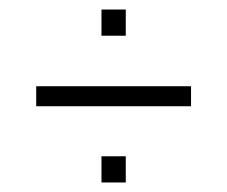

<svg xmlns="http://www.w3.org/2000/svg" viewBox="-20 -455 476 403"><path d="M56 -232V-274H381V-232ZM193 -72V-127H244V-72ZM193 -380V-435H244V-380Z"/></svg>

Font: Saira UltraCondensed Light
Style: Regular
Weight: 300
Width: 1
Designer: Hector Gatti with collaboration of the Omnibus-Type team
Foundry: Omnibus-Type
Version: Version 1.101